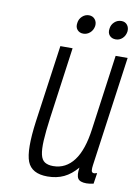

<svg xmlns="http://www.w3.org/2000/svg" viewBox="-80 -740 584 804"><g transform="rotate(10 211.5 -337.5)"><path d="M304 -50Q299 -17 307.5 -3.5Q316 10 344 10Q350 10 357.5 9Q365 8 374 6L381 -40Q371 -37 369 -37Q358 -37 357 -47Q356 -57 358 -70L423 -537H372L328 -218Q322 -173 310.5 -139Q299 -105 282 -82.5Q265 -60 243 -48.5Q221 -37 194 -37Q172 -37 158.5 -45.5Q145 -54 140 -76Q135 -98 137 -136Q139 -174 147 -233L189 -537H137L91 -209Q74 -84 92.5 -37Q111 10 178 10Q217 10 247.5 -4.5Q278 -19 304 -50ZM222 -605Q238 -605 250.5 -616Q263 -627 266 -645Q268 -662 258.5 -673.5Q249 -685 233 -685Q217 -685 204.5 -673.5Q192 -662 190 -645Q187 -627 196.5 -616Q206 -605 222 -605ZM360 -605Q376 -605 388 -616Q400 -627 403 -645Q405 -662 396 -673.5Q387 -685 371 -685Q354 -685 341.5 -673.5Q329 -662 327 -645Q324 -627 333.5 -616Q343 -605 360 -605Z"/></g></svg>

Font: Secuela ExtLt
Style: Italic
Weight: 200
Italic angle: -8°
Designer: Fernando Haro
Foundry: deFharo
Version: Version 1.704